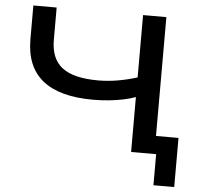

<svg xmlns="http://www.w3.org/2000/svg" viewBox="-58 -765 1032 985"><g transform="rotate(5 458.5 -272.5)"><path d="M768 160V0H639V-283Q613 -273 577.5 -265.5Q542 -258 501.5 -254Q461 -250 420 -250Q248 -250 161 -320Q74 -390 74 -532V-705H194V-539Q194 -441 253 -396Q312 -351 438 -351Q489 -351 540.5 -360Q592 -369 639 -384V-705H759V-93H875V160Z"/></g></svg>

Font: Nunito Sans 10pt Expanded SemiBold
Style: Regular
Weight: 600
Width: 7
Designer: Vernon Adams
Foundry: Vernon Adams
Version: Version 3.101;gftools[0.9.27]